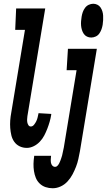

<svg xmlns="http://www.w3.org/2000/svg" viewBox="-20 -780 570 1023"><path d="M123 8Q102 8 84.5 -0.5Q67 -9 56 -24.5Q45 -40 40.5 -59Q36 -78 34.5 -98Q33 -118 34.5 -138.5Q36 -159 40 -180L113 -621H61L66 -735H221L126 -161Q125 -153 124.5 -144.5Q124 -136 125.5 -128Q127 -120 131.5 -113Q136 -106 144 -106Q154 -106 161.5 -115.5Q169 -125 173.5 -134.5Q178 -144 180.5 -154.5Q183 -165 185 -175V-177L253 -173V-169Q250 -150 244.5 -131Q239 -112 232 -94Q225 -76 216 -58.5Q207 -41 192.5 -25.5Q178 -10 159.5 -1Q141 8 123 8ZM466 -580Q454 -580 443.5 -585Q433 -590 426.5 -599.5Q420 -609 416.5 -620.5Q413 -632 412 -643.5Q411 -655 412 -667.5Q413 -680 415 -692Q417 -704 421 -715.5Q425 -727 433 -738Q441 -749 453 -754.5Q465 -760 477 -760Q488 -760 498.5 -755Q509 -750 515.5 -740.5Q522 -731 525.5 -719.5Q529 -708 529.5 -696.5Q530 -685 529.5 -672.5Q529 -660 527 -648Q525 -636 521 -624.5Q517 -613 509.5 -602Q502 -591 490 -585.5Q478 -580 466 -580ZM261 223Q241 223 223 217Q205 211 191.5 198Q178 185 171 168Q164 151 161 131.5Q158 112 158.5 92.5Q159 73 162 53V50H252V51Q251 60 250.5 69Q250 78 251.5 87Q253 96 259 102.5Q265 109 274 109Q281 109 286.5 103Q292 97 295.5 90Q299 83 301.5 76.5Q304 70 306.5 62.5Q309 55 311 48Q313 41 314 34Q315 27 317 20Q319 13 320 6L388 -406H335L342 -520H496L406 25Q402 46 397.5 67Q393 88 385 108.5Q377 129 366.5 149Q356 169 340 186.5Q324 204 303 213.5Q282 223 261 223Z"/></svg>

Font: Iosevka Heavy
Style: Italic
Weight: 900
Italic angle: -9°
Monospace: yes
Designer: Belleve Invis
Foundry: Belleve Invis
Version: Version 32.5.0; ttfautohint (v1.8.4)